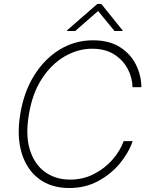

<svg xmlns="http://www.w3.org/2000/svg" viewBox="-20 -941 764 971"><path d="M695 -500H650.2Q649.1 -549 625.4 -593.6Q601.6 -638.1 556.5 -666.4Q511.4 -694.6 446 -694.6Q374.3 -694.6 307.5 -656.1Q240.8 -617.5 192.1 -543.3Q143.5 -469.1 126.1 -361.9Q108 -254.6 131.7 -181.3Q155.5 -108 209 -70.3Q262.4 -32.7 333.8 -32.7Q399.9 -32.7 454.7 -60.7Q509.6 -88.8 548.7 -133.3Q587.7 -177.9 605.5 -227.3H650.9Q630.7 -168.3 585.8 -114Q540.8 -59.7 475.9 -24.9Q410.9 9.9 329.9 9.9Q239 9.9 176.8 -36.8Q114.7 -83.5 89.3 -168Q63.9 -252.5 82.7 -365.4Q101.2 -477.6 153.9 -561.3Q206.7 -644.9 283.2 -691.1Q359.7 -737.2 450.3 -737.2Q532.3 -737.2 586.5 -702.8Q640.6 -668.3 667.6 -614Q694.6 -559.7 695 -500ZM360.2 -784.1 476.1 -885.3 559.1 -784.1H599.9L599.7 -787.6L492.2 -921.2H472.4L319.1 -787.6L319.4 -784.1Z"/></svg>

Font: Inter UI Extra Light
Style: Italic
Weight: 200
Italic angle: -9.39999°
Designer: Rasmus Andersson
Foundry: rsms
Version: 3.2;8d6f07862